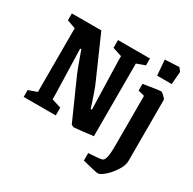

<svg xmlns="http://www.w3.org/2000/svg" viewBox="-179 -838 1215 1207"><g transform="rotate(30 429.0 -234.5)"><path d="M693.8 -535.2 685.1 -647 788.1 -651.9 807.1 -627.9 799.8 -535.2ZM401.9 8.8Q399.9 8.8 395.3 6.3Q390.6 3.9 386.7 1.5L382.8 -1L268.1 -258.8Q254.4 -287.6 237.1 -333.3Q219.7 -378.9 209 -410.2L198.2 -440.9H189.9L199.2 -113.8V-78.1L267.1 -56.2V0H34.2V-49.8L96.2 -71.8V-534.2L34.2 -556.2V-606H248L379.9 -306.2Q388.7 -287.6 403.1 -247.3Q417.5 -207 427.2 -175.8L437 -145H445.8L436 -495.1V-527.8L369.1 -549.8V-606H601.1V-556.2L540 -534.2V-6.8Q523.9 -4.4 464.8 2.2Q405.8 8.8 401.9 8.8ZM678.2 183.1Q661.1 183.1 562 157.2V103Q652.3 98.1 663.1 91.8Q686 78.6 686 -13.2V-383.8L640.1 -396V-444.8Q753.9 -462.9 766.1 -462.9Q771.5 -462.9 788.8 -446.5Q806.2 -430.2 806.2 -423.8V22Q806.2 51.3 781 90.6Q755.9 129.9 725.3 156.5Q694.8 183.1 678.2 183.1Z"/></g></svg>

Font: Grenze SemiBold
Style: Regular
Weight: 600
Designer: Renata Polastri
Foundry: Omnibus-Type
Version: Version 1.002;PS 001.002;hotconv 1.0.88;makeotf.lib2.5.64775